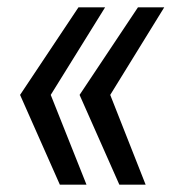

<svg xmlns="http://www.w3.org/2000/svg" viewBox="-20 -531 487 526"><path d="M144 -25 35 -271 195 -511H268L119 -271L217 -25ZM307 -25 198 -271 358 -511H430L282 -271L379 -25Z"/></svg>

Font: Zilla Slab Medium
Style: Regular
Weight: 500
Designer: Typotheque.com
Foundry: Typotheque type foundry
Version: Version 1.1; 2017